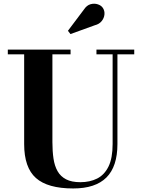

<svg xmlns="http://www.w3.org/2000/svg" viewBox="-20 -1023 786 1057"><path d="M719 -750V-724H626.5V-230Q626.5 -106.5 566 -46Q505.5 14.5 383 14.5Q242.5 14.5 177.8 -43Q113 -100.5 113 -230V-724H23V-750H368.5V-724H268.5V-240Q268.5 -190.5 274.5 -150Q280.5 -109.5 297 -80.5Q313.5 -51.5 343.8 -35.8Q374 -20 422.5 -20Q475 -20 515 -40.2Q555 -60.5 577.5 -106.5Q600 -152.5 600 -230V-724H511V-750ZM368 -835.5 354 -853.5 442 -970.5Q457.5 -994 478.5 -999.8Q499.5 -1005.5 518.5 -999.2Q537.5 -993 546.5 -979Q557 -963 555 -943Q553 -923 539.5 -906.5Q526 -890 502 -884Z"/></svg>

Font: Bodoni Moda SC 9pt
Style: Bold
Weight: 700
Designer: Owen Earl
Foundry: indestructible type
Version: Version 2.005